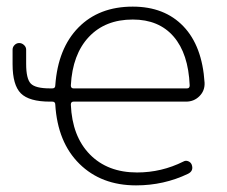

<svg xmlns="http://www.w3.org/2000/svg" viewBox="-20 -550 686 580"><path d="M381 -491Q298 -491 248.5 -438.5Q199 -386 194 -292Q194 -283 202 -283H545Q553 -283 553 -292Q549 -388 504.5 -439.5Q460 -491 381 -491ZM131 -243Q68 -243 43 -268Q18 -293 18 -356V-400Q18 -408 24 -414Q30 -420 38 -420Q46 -420 52.5 -414Q59 -408 59 -400V-357Q59 -312 73 -297.5Q87 -283 131 -283H138Q147 -283 147 -292Q155 -404 217 -467Q279 -530 381 -530Q477 -530 534 -470.5Q591 -411 598 -300Q599 -276 582.5 -259.5Q566 -243 542 -243H202Q194 -243 194 -234Q198 -138 251.5 -83.5Q305 -29 394 -29Q468 -29 534 -62Q541 -66 548.5 -63Q556 -60 559 -53Q566 -34 548 -25Q475 10 391 10Q286 10 220 -55Q154 -120 147 -234Q147 -243 138 -243Z"/></svg>

Font: Rounded Mplus 1c Light
Style: Regular
Weight: 300
Version: Version 1.059.20150529